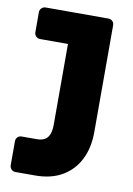

<svg xmlns="http://www.w3.org/2000/svg" viewBox="-82 -573 566 815"><g transform="rotate(10 201.0 -165.0)"><path d="M43 190Q32 190 25 182.5Q18 175 18 165V62Q18 51 25 44Q32 37 43 37H107Q132 37 145 27.5Q158 18 163 1.5Q168 -15 168 -36V-384H48Q38 -384 30.5 -391Q23 -398 23 -409V-495Q23 -506 30.5 -513Q38 -520 48 -520H318Q329 -520 336 -513Q343 -506 343 -495V-36Q343 33 317.5 83.5Q292 134 244 162Q196 190 127 190Z"/></g></svg>

Font: Rubik
Style: Bold
Weight: 700
Designer: Hubert and Fischer
Foundry: Hubert and Fischer
Version: Version 2.300;gftools[0.9.30]